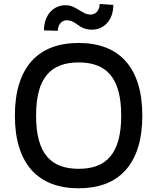

<svg xmlns="http://www.w3.org/2000/svg" viewBox="-20 -958 808 987"><path d="M56.5 -363.6Q56.5 -457.4 78.7 -527.5Q100.9 -597.7 142.9 -644.4Q185 -691.1 245.9 -714.1Q306.8 -737.2 384.2 -737.2Q461.6 -737.2 522.4 -714.1Q583.1 -691.1 625.2 -644.4Q667.3 -597.7 689.5 -527.5Q711.6 -457.4 711.6 -363.6Q711.6 -269.9 689.5 -199.8Q667.3 -129.6 625.2 -82.9Q583.1 -36.2 522.4 -13.1Q461.6 9.9 384.2 9.9Q306.8 9.9 245.9 -13.3Q185 -36.6 142.9 -83.1Q100.9 -129.6 78.7 -199.8Q56.5 -269.9 56.5 -363.6ZM384.2 -90.2Q437.9 -90.2 478.7 -105.5Q519.5 -120.7 547.2 -153.8Q574.9 -186.8 589 -238.6Q603 -290.5 603 -363.6Q603 -436.8 589 -488.6Q574.9 -540.5 547.2 -573.5Q519.5 -606.5 478.7 -621.8Q437.9 -637.1 384.2 -637.1Q330.6 -637.1 289.8 -621.8Q248.9 -606.5 221.2 -573.5Q193.5 -540.5 179.5 -488.6Q165.5 -436.8 165.5 -363.6Q165.5 -290.5 179.5 -238.6Q193.5 -186.8 221.2 -153.8Q248.9 -120.7 289.8 -105.5Q330.6 -90.2 384.2 -90.2ZM206 -801.8Q206 -831.3 214.5 -855.1Q223 -878.9 237.7 -895.8Q252.5 -912.6 272.7 -921.9Q293 -931.1 316.4 -931.1Q338.1 -931.1 354.4 -923.7Q370.7 -916.2 385.1 -907.1Q399.5 -898.1 413.9 -890.6Q428.3 -883.2 446 -883.2Q456.3 -883.2 464.8 -887.3Q473.4 -891.3 479.4 -898.6Q485.4 -905.9 489 -915.8Q492.5 -925.8 492.5 -937.5L562.5 -932.9Q562.5 -903.1 554 -879.6Q545.5 -856.2 530.5 -839.7Q515.6 -823.2 495.6 -814.3Q475.5 -805.4 452.1 -805.4Q435.4 -805.4 422.8 -808.9Q410.2 -812.5 399.9 -817.8Q389.6 -823.2 381 -829.5Q372.5 -835.9 363.6 -841.3Q354.8 -846.6 345 -850.1Q335.2 -853.7 322.4 -853.7Q312.5 -853.7 304.3 -849.6Q296.2 -845.5 290.1 -838.2Q284.1 -831 280.7 -821.2Q277.3 -811.4 277.3 -799.7Z"/></svg>

Font: Cannonade Med
Style: Regular
Weight: 500
Designer: Rasmus Andersson
Foundry: rsms
Version: Version 3.012;git-f93a4a705